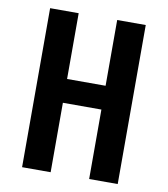

<svg xmlns="http://www.w3.org/2000/svg" viewBox="-82 -805 765 874"><g transform="rotate(10 300.0 -367.5)"><path d="M79 0V-735H211V-431H389V-735H521V0H389V-321H211V0Z"/></g></svg>

Font: Iosevka SS04 XBd Ex
Style: Regular
Weight: 800
Width: 7
Monospace: yes
Designer: Belleve Invis
Foundry: Belleve Invis
Version: Version 19.0.0; ttfautohint (v1.8.4)